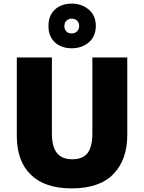

<svg xmlns="http://www.w3.org/2000/svg" viewBox="-20 -1032 797 1062"><path d="M684 -284Q684 -149 607.5 -69.5Q531 10 376 10Q228 10 150.5 -65.5Q73 -141 73 -280V-714H267V-295Q267 -219 295.5 -185Q324 -151 379 -151Q438 -151 464.5 -185.5Q491 -220 491 -296V-714H684ZM377 -765Q319 -765 283.5 -798Q248 -831 248 -888Q248 -946 283.5 -979Q319 -1012 377 -1012Q432 -1012 471 -979Q510 -946 510 -889Q510 -831 471.5 -798Q433 -765 377 -765ZM377 -847Q394 -847 406 -858.5Q418 -870 418 -888Q418 -907 406 -918Q394 -929 377 -929Q360 -929 348 -918Q336 -907 336 -888Q336 -870 346.5 -858.5Q357 -847 377 -847Z"/></svg>

Font: Noto Sans Telugu Black
Style: Regular
Weight: 900
Designer: Jelle Bosma - Monotype Design Team
Foundry: Monotype Imaging Inc.
Version: Version 2.005; ttfautohint (v1.8.4.7-5d5b)